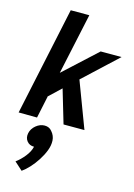

<svg xmlns="http://www.w3.org/2000/svg" viewBox="-151 -776 835 1198"><g transform="rotate(15 266.5 -176.5)"><path d="M121 1 2 0 151 -700H271L186 -305L398 -500H533L315 -297L427 0H292L228 -216L153 -145L152 -146ZM150 182Q120 182 103.5 161Q87 140 93 110Q99 80 125 58.5Q151 37 181 37Q211 37 228 59Q250 84 251.5 115.5Q253 147 240 180.5Q227 214 206 246.5Q185 279 160.5 305.5Q136 332 114 347L62 300Q91 279 117 246.5Q143 214 150 182Z"/></g></svg>

Font: Epunda Sans SemiBold
Style: Italic
Weight: 600
Italic angle: -12.0243°
Designer: Simon Atzbach
Foundry: typofactur
Version: Version 2.204; ttfautohint (v1.8.4.7-5d5b)